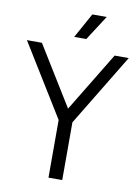

<svg xmlns="http://www.w3.org/2000/svg" viewBox="-117 -1012 783 1079"><g transform="rotate(10 274.5 -473.0)"><path d="M237 0V-329L-16.5 -740H69L278 -401L484 -740H564.5L315.5 -329.5V0ZM242 -804 320.5 -946H402.5L311 -804Z"/></g></svg>

Font: Encode Sans SmCnd
Style: Regular
Weight: 400
Width: 4
Designer: Multiple Designers
Foundry: Impallari Type
Version: Version 3.002; ttfautohint (v1.8.3) -l 8 -r 50 -G 200 -x 14 